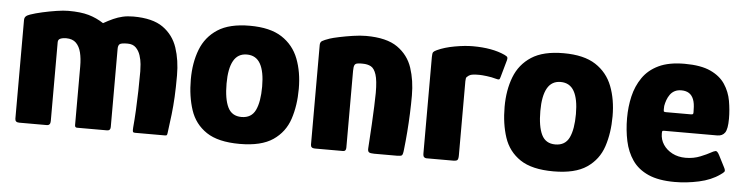

<svg xmlns="http://www.w3.org/2000/svg" viewBox="-37 -631 3065 790"><g transform="rotate(5 1495.5 -236.0)"><path d="M57 0Q40 0 40 -15V-422Q40 -432 45.5 -437.5Q51 -443 63 -447Q83 -454 112 -460.5Q141 -467 170 -471.5Q199 -476 219 -476Q270 -476 303 -466.5Q336 -457 365 -438Q386 -450 405 -458.5Q424 -467 443.5 -471.5Q463 -476 487 -476Q567 -476 610 -445.5Q653 -415 670 -364Q687 -313 687 -250Q687 -199 685 -161Q683 -123 679 -88.5Q675 -54 669 -10Q668 -3 666 -1.5Q664 0 659 0H535Q528 0 526.5 -4Q525 -8 526 -21Q529 -54 531 -92.5Q533 -131 534 -172.5Q535 -214 535 -254Q535 -265 533.5 -283Q532 -301 526 -319.5Q520 -338 507.5 -350.5Q495 -363 473 -363Q447 -363 440.5 -357.5Q434 -352 434 -338Q434 -298 434 -257.5Q434 -217 434 -176.5Q434 -136 434 -96Q434 -56 434 -15Q434 0 420 0H296Q287 0 287 -10V-253Q287 -285 281 -309.5Q275 -334 260.5 -348.5Q246 -363 219 -363Q213 -363 207 -362Q201 -361 196 -359Q186 -355 186 -344V-18Q186 0 171 0Z M968 8Q879 8 830.5 -24.5Q782 -57 763.5 -113Q745 -169 745 -239Q745 -308 766 -362.5Q787 -417 835.5 -448.5Q884 -480 968 -480Q1052 -480 1100.5 -448.5Q1149 -417 1170 -362.5Q1191 -308 1191 -239Q1191 -170 1172.5 -114Q1154 -58 1105.5 -25Q1057 8 968 8ZM966 -103Q1007 -103 1023.5 -137.5Q1040 -172 1040 -235Q1040 -297 1022 -329Q1004 -361 966 -361Q929 -361 911 -329Q893 -297 893 -235Q893 -171 909.5 -137Q926 -103 966 -103Z M1278 0Q1261 0 1261 -15Q1261 -118 1261 -220.5Q1261 -323 1261 -426Q1261 -438 1269 -443Q1277 -448 1300 -456Q1312 -460 1338 -465.5Q1364 -471 1394 -475.5Q1424 -480 1448 -480Q1533 -480 1578 -448.5Q1623 -417 1640 -365.5Q1657 -314 1657 -252Q1657 -217 1655.5 -178.5Q1654 -140 1651 -101.5Q1648 -63 1644 -28Q1642 -7 1637.5 -3.5Q1633 0 1617 0H1523Q1507 0 1501.5 -4Q1496 -8 1497 -21Q1497 -25 1499 -53Q1501 -81 1503 -119.5Q1505 -158 1506.5 -194Q1508 -230 1508 -250Q1508 -301 1500 -325.5Q1492 -350 1478 -357.5Q1464 -365 1444 -365Q1437 -365 1432.5 -365Q1428 -365 1424 -364Q1414 -363 1410.5 -356Q1407 -349 1407 -332Q1407 -294 1407 -241.5Q1407 -189 1407 -131Q1407 -73 1407 -15Q1407 0 1395 0Z M1889 -476Q1970 -476 2022 -452Q2033 -447 2034.5 -442.5Q2036 -438 2034 -431L2014 -360Q2012 -351 2008.5 -349.5Q2005 -348 1995 -351Q1978 -356 1957 -358.5Q1936 -361 1927 -361Q1911 -361 1902.5 -360Q1894 -359 1890 -357.5Q1886 -356 1883 -354Q1879 -351 1875 -347.5Q1871 -344 1871 -330V-24Q1871 -8 1866.5 -4Q1862 0 1851 0H1739Q1734 0 1729.5 -3.5Q1725 -7 1725 -20V-417Q1725 -433 1728.5 -437.5Q1732 -442 1743 -447Q1773 -461 1815 -468.5Q1857 -476 1889 -476Z M2264 8Q2175 8 2126.5 -24.5Q2078 -57 2059.5 -113Q2041 -169 2041 -239Q2041 -308 2062 -362.5Q2083 -417 2131.5 -448.5Q2180 -480 2264 -480Q2348 -480 2396.5 -448.5Q2445 -417 2466 -362.5Q2487 -308 2487 -239Q2487 -170 2468.5 -114Q2450 -58 2401.5 -25Q2353 8 2264 8ZM2262 -103Q2303 -103 2319.5 -137.5Q2336 -172 2336 -235Q2336 -297 2318 -329Q2300 -361 2262 -361Q2225 -361 2207 -329Q2189 -297 2189 -235Q2189 -171 2205.5 -137Q2222 -103 2262 -103Z M2547 -237Q2547 -284 2557 -327Q2567 -370 2591 -405Q2615 -440 2657 -460Q2699 -480 2764 -480Q2831 -480 2871 -461.5Q2911 -443 2931.5 -412Q2952 -381 2958.5 -344Q2965 -307 2965 -271Q2965 -228 2954.5 -213Q2944 -198 2923 -198H2704Q2697 -198 2696 -195.5Q2695 -193 2695 -186Q2695 -161 2708.5 -140.5Q2722 -120 2746 -107.5Q2770 -95 2801 -95Q2834 -95 2862 -106.5Q2890 -118 2900 -124Q2914 -132 2921.5 -133.5Q2929 -135 2938 -117L2962 -70Q2969 -57 2965.5 -52Q2962 -47 2950 -39Q2915 -14 2864.5 -3Q2814 8 2765 8Q2698 8 2655.5 -11Q2613 -30 2589.5 -64Q2566 -98 2556.5 -142.5Q2547 -187 2547 -237ZM2817 -295Q2817 -321 2810.5 -337.5Q2804 -354 2791.5 -362Q2779 -370 2760 -370Q2744 -370 2732.5 -364Q2721 -358 2713.5 -347.5Q2706 -337 2701.5 -324.5Q2697 -312 2695 -300Q2694 -282 2695 -278.5Q2696 -275 2703 -275H2807Q2815 -275 2816.5 -278Q2818 -281 2817 -295Z"/></g></svg>

Font: Glory ExtraBold
Style: Regular
Weight: 800
Designer: Robert Leuschke
Foundry: Robert Leuschke
Version: Version 1.011